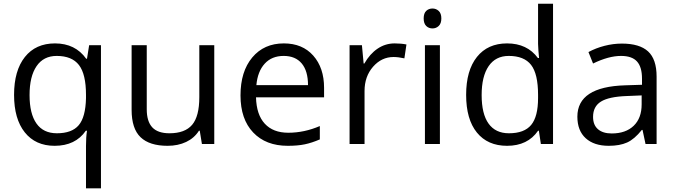

<svg xmlns="http://www.w3.org/2000/svg" viewBox="-20 -780 3658 1040"><path d="M288.1 -58.1Q369.1 -58.1 406.2 -101.6Q443.4 -145 445.8 -248V-266.1Q445.8 -378.4 407.7 -427.7Q369.6 -477.1 287.1 -477.1Q215.8 -477.1 178 -421.6Q140.1 -366.2 140.1 -265.1Q140.1 -164.1 177.5 -111.1Q214.8 -58.1 288.1 -58.1ZM275.9 9.8Q172.4 9.8 114.3 -63Q56.2 -135.7 56.2 -266.1Q56.2 -397.5 114.7 -471.2Q173.3 -544.9 277.8 -544.9Q387.7 -544.9 446.8 -461.9H451.2L462.9 -535.2H526.9V240.2H445.8V11.2Q445.8 -37.6 451.2 -71.8H444.8Q388.7 9.8 275.9 9.8Z M774.9 -535.2V-188Q774.9 -122.6 804.7 -90.3Q834.5 -58.1 897.9 -58.1Q981.9 -58.1 1020.8 -104Q1059.6 -149.9 1059.6 -253.9V-535.2H1140.6V0H1073.7L1062 -71.8H1057.6Q1032.7 -32.2 988.5 -11.2Q944.3 9.8 887.7 9.8Q790 9.8 741.5 -36.6Q692.9 -83 692.9 -185.1V-535.2Z M1538.6 9.8Q1419.9 9.8 1351.3 -62.5Q1282.7 -134.8 1282.7 -263.2Q1282.7 -392.6 1346.4 -468.8Q1410.2 -544.9 1517.6 -544.9Q1618.2 -544.9 1676.8 -478.8Q1735.4 -412.6 1735.4 -304.2V-252.9H1366.7Q1369.1 -158.7 1414.3 -109.9Q1459.5 -61 1541.5 -61Q1627.9 -61 1712.4 -97.2V-24.9Q1669.4 -6.3 1631.1 1.7Q1592.8 9.8 1538.6 9.8ZM1516.6 -477.1Q1452.1 -477.1 1413.8 -435.1Q1375.5 -393.1 1368.7 -318.8H1648.4Q1648.4 -395.5 1614.3 -436.3Q1580.1 -477.1 1516.6 -477.1Z M2117.7 -544.9Q2153.3 -544.9 2181.6 -539.1L2170.4 -463.9Q2137.2 -471.2 2111.8 -471.2Q2046.9 -471.2 2000.7 -418.5Q1954.6 -365.7 1954.6 -287.1V0H1873.5V-535.2H1940.4L1949.7 -436H1953.6Q1983.4 -488.3 2025.4 -516.6Q2067.4 -544.9 2117.7 -544.9Z M2362.8 0H2281.7V-535.2H2362.8ZM2274.9 -680.2Q2274.9 -708 2288.6 -720.9Q2302.2 -733.9 2322.8 -733.9Q2342.3 -733.9 2356.4 -720.7Q2370.6 -707.5 2370.6 -680.2Q2370.6 -652.8 2356.4 -639.4Q2342.3 -626 2322.8 -626Q2302.2 -626 2288.6 -639.4Q2274.9 -652.8 2274.9 -680.2Z M2898.9 -71.8H2894.5Q2838.4 9.8 2726.6 9.8Q2621.6 9.8 2563.2 -62Q2504.9 -133.8 2504.9 -266.1Q2504.9 -398.4 2563.5 -471.7Q2622.1 -544.9 2726.6 -544.9Q2835.4 -544.9 2893.6 -465.8H2899.9L2896.5 -504.4L2894.5 -542V-759.8H2975.6V0H2909.7ZM2736.8 -58.1Q2819.8 -58.1 2857.2 -103.3Q2894.5 -148.4 2894.5 -249V-266.1Q2894.5 -379.9 2856.7 -428.5Q2818.8 -477.1 2735.8 -477.1Q2664.6 -477.1 2626.7 -421.6Q2588.9 -366.2 2588.9 -265.1Q2588.9 -162.6 2626.5 -110.4Q2664.1 -58.1 2736.8 -58.1Z M3476.6 0 3460.4 -76.2H3456.5Q3416.5 -25.9 3376.7 -8.1Q3336.9 9.8 3277.3 9.8Q3197.8 9.8 3152.6 -31.2Q3107.4 -72.3 3107.4 -147.9Q3107.4 -310.1 3366.7 -317.9L3457.5 -320.8V-354Q3457.5 -417 3430.4 -447Q3403.3 -477.1 3343.8 -477.1Q3276.9 -477.1 3192.4 -436L3167.5 -498Q3207 -519.5 3254.2 -531.7Q3301.3 -543.9 3348.6 -543.9Q3444.3 -543.9 3490.5 -501.5Q3536.6 -459 3536.6 -365.2V0ZM3293.5 -57.1Q3369.1 -57.1 3412.4 -98.6Q3455.6 -140.1 3455.6 -214.8V-263.2L3374.5 -259.8Q3277.8 -256.3 3235.1 -229.7Q3192.4 -203.1 3192.4 -147Q3192.4 -103 3219 -80.1Q3245.6 -57.1 3293.5 -57.1Z"/></svg>

Font: f04293028
Style: Regular
Weight: 400
Foundry: Ascender Corporation
Version: Version 1.10